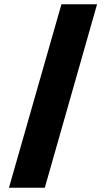

<svg xmlns="http://www.w3.org/2000/svg" viewBox="-20 -760 498 900"><path d="M268 -740H435L190 120H22Z"/></svg>

Font: Encode Sans Normal
Style: ExtraBold
Weight: 800
Designer: Pablo Impallari, Andres Torresi
Foundry: Pablo Impallari, Andres Torresi
Version: Version 1.000; ttfautohint (v1.00) -l 8 -r 50 -G 200 -x 14 -